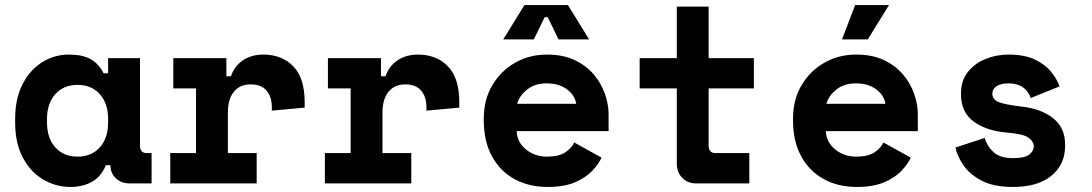

<svg xmlns="http://www.w3.org/2000/svg" viewBox="-20 -726 4324 760"><path d="M259 14Q200 14 150 -16Q100 -46 70 -103Q40 -160 40 -240V-256Q40 -335 69 -392Q98 -449 146.5 -479.5Q195 -510 253 -510Q306 -510 338.5 -492Q371 -474 390 -436H408V-496H534V-150Q534 -120 561 -120H580V0H494Q460 0 438.5 -20.5Q417 -41 417 -72H399Q380 -26 343.5 -6Q307 14 259 14ZM287 -106Q342 -106 375 -142.5Q408 -179 408 -242V-254Q408 -317 375 -353.5Q342 -390 287 -390Q232 -390 199 -353.5Q166 -317 166 -254V-242Q166 -179 199 -142.5Q232 -106 287 -106Z M654 0V-120H756V-376H666V-496H876V-424H894Q908 -465 942 -487.5Q976 -510 1022 -510Q1096 -510 1141 -463.5Q1186 -417 1186 -322V-300L1056 -288V-302Q1056 -343 1035 -367.5Q1014 -392 972 -392Q930 -392 906 -363Q882 -334 882 -280V-120H996V0Z M1266 0V-120H1368V-376H1278V-496H1488V-424H1506Q1520 -465 1554 -487.5Q1588 -510 1634 -510Q1708 -510 1753 -463.5Q1798 -417 1798 -322V-300L1668 -288V-302Q1668 -343 1647 -367.5Q1626 -392 1584 -392Q1542 -392 1518 -363Q1494 -334 1494 -280V-120H1608V0Z M2147 14Q2073 14 2016 -17.5Q1959 -49 1927 -108Q1895 -167 1895 -250V-256Q1895 -332 1929 -389Q1963 -446 2019.5 -478Q2076 -510 2145 -510Q2209 -510 2255 -488Q2301 -466 2330.5 -431Q2360 -396 2374.5 -354.5Q2389 -313 2389 -274V-207H2025Q2027 -163 2062 -134.5Q2097 -106 2145 -106Q2192 -106 2217.5 -123Q2243 -140 2253 -162L2361 -102Q2350 -77 2324.5 -50Q2299 -23 2256 -4.5Q2213 14 2147 14ZM2027 -315H2261Q2255 -350 2223.5 -373Q2192 -396 2144 -396Q2097 -396 2066.5 -371.5Q2036 -347 2027 -315ZM1972 -570 2056 -706H2228L2312 -570H2191L2148 -658H2136L2093 -570Z M2736 0Q2702 0 2680.5 -22Q2659 -44 2659 -78V-376H2512V-496H2659V-700H2785V-496H2964V-376H2785V-150Q2785 -120 2812 -120H2946V0Z M3371 14Q3297 14 3240 -17.5Q3183 -49 3151 -108Q3119 -167 3119 -250V-256Q3119 -332 3153 -389Q3187 -446 3243.5 -478Q3300 -510 3369 -510Q3433 -510 3479 -488Q3525 -466 3554.5 -431Q3584 -396 3598.5 -354.5Q3613 -313 3613 -274V-207H3249Q3251 -163 3286 -134.5Q3321 -106 3369 -106Q3416 -106 3441.5 -123Q3467 -140 3477 -162L3585 -102Q3574 -77 3548.5 -50Q3523 -23 3480 -4.5Q3437 14 3371 14ZM3251 -315H3485Q3479 -350 3447.5 -373Q3416 -396 3368 -396Q3321 -396 3290.5 -371.5Q3260 -347 3251 -315ZM3313 -570 3365 -706H3499L3415 -570Z M3990 14Q3913 14 3865.5 -11Q3818 -36 3793.5 -72Q3769 -108 3762 -142L3878 -180Q3886 -149 3912 -124.5Q3938 -100 3990 -100Q4037 -100 4054.5 -114.5Q4072 -129 4072 -146Q4072 -166 4051 -181Q4030 -196 3967 -201Q3884 -208 3834 -245Q3784 -282 3784 -352V-358Q3784 -407 3811 -441Q3838 -475 3881 -492.5Q3924 -510 3972 -510Q4035 -510 4076 -490.5Q4117 -471 4140.5 -442Q4164 -413 4174 -384L4060 -338Q4051 -365 4029 -380.5Q4007 -396 3972 -396Q3941 -396 3924.5 -384.5Q3908 -373 3908 -356Q3908 -332 3933 -322Q3958 -312 4024 -304Q4100 -296 4148 -258.5Q4196 -221 4196 -154V-148Q4196 -75 4142 -30.5Q4088 14 3990 14Z"/></svg>

Font: Space Mono
Style: Bold
Weight: 700
Monospace: yes
Designer: Colophon Foundry + Benjamin Critton
Foundry: Colophon Foundry & Benjamin Critton
Version: Version 1.003; ttfautohint (v1.8.4.7-5d5b)